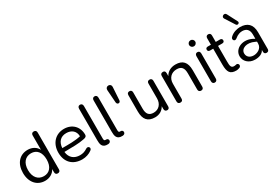

<svg xmlns="http://www.w3.org/2000/svg" viewBox="45 -1734 3882 2712"><g transform="rotate(-30 1985.5 -378.0)"><path d="M261 9C336 9 398 -28 427 -86V-35C427 -8 441 7 467 7C493 7 508 -8 508 -35V-635C508 -662 493 -677 467 -677C441 -677 426 -662 426 -635V-401C397 -459 336 -495 261 -495C130 -495 42 -398 42 -243C42 -89 131 9 261 9ZM278 -57C187 -57 124 -123 124 -243C124 -363 187 -429 278 -429C369 -429 428 -363 428 -243C428 -123 369 -57 278 -57Z M867 9C924 9 982 -10 1023 -41C1066 -70 1029 -121 989 -96C947 -68 911 -58 867 -58C776 -58 708 -109 698 -209C831 -211 929 -210 1018 -228C1053 -234 1074 -243 1074 -277C1074 -405 984 -495 853 -495C715 -495 618 -393 618 -242C618 -87 713 9 867 9ZM699 -271C705 -364 755 -427 852 -427C937 -427 997 -378 999 -291C909 -269 801 -271 699 -271Z M1331 -34C1330 -50 1318 -67 1295 -66C1258 -63 1261 -84 1261 -123V-632C1261 -659 1247 -677 1221 -677C1195 -677 1182 -659 1182 -632V-122C1182 -61 1187 11 1289 5C1313 4 1331 -10 1331 -34Z M1568 -34C1567 -50 1555 -67 1532 -66C1495 -63 1498 -84 1498 -123V-632C1498 -659 1484 -677 1458 -677C1432 -677 1419 -659 1419 -632V-122C1419 -61 1424 11 1526 5C1550 4 1568 -10 1568 -34Z M1705 -421C1721 -421 1733 -432 1735 -453L1748 -663C1751 -691 1731 -712 1704 -712C1677 -712 1657 -690 1659 -663L1674 -453C1676 -433 1689 -421 1705 -421Z M2054 9C2123 9 2180 -23 2211 -81V-35C2211 -8 2226 7 2252 7C2275 7 2289 -8 2289 -35V-452C2289 -479 2272 -493 2249 -493C2223 -493 2209 -479 2209 -452V-210C2209 -119 2152 -58 2069 -58C1994 -58 1960 -99 1960 -185V-452C1960 -479 1946 -493 1920 -493C1897 -493 1881 -479 1881 -452V-184C1881 -57 1935 9 2054 9Z M2467 7C2494 7 2507 -8 2507 -35V-277C2507 -368 2565 -428 2653 -428C2730 -428 2763 -388 2763 -298V-35C2763 -8 2779 7 2805 7C2831 7 2845 -8 2845 -35V-303C2845 -433 2789 -495 2672 -495C2599 -495 2538 -464 2505 -403V-452C2505 -479 2492 -493 2467 -493C2441 -493 2425 -479 2425 -452V-35C2425 -8 2441 7 2467 7Z M3028 5C3054 5 3068 -11 3068 -39V-446C3068 -475 3053 -491 3028 -491C3004 -491 2989 -475 2989 -446V-39C2989 -11 3004 5 3028 5ZM3028 -586C3055 -586 3078 -607 3078 -636C3078 -664 3055 -685 3028 -685C3001 -685 2978 -664 2978 -636C2978 -607 3001 -586 3028 -586Z M3378 10C3392 10 3416 6 3433 -2C3449 -9 3457 -26 3454 -40C3450 -58 3435 -67 3421 -66C3409 -64 3405 -61 3388 -60C3330 -56 3326 -95 3326 -170V-421H3394C3417 -421 3430 -433 3430 -453C3430 -474 3417 -486 3394 -486H3326V-591C3326 -618 3311 -633 3286 -633C3262 -633 3247 -618 3247 -591V-486H3196C3173 -486 3160 -474 3160 -453C3160 -433 3173 -421 3196 -421H3247V-162C3247 -40 3276 10 3378 10Z M3684 9C3750 9 3808 -10 3834 -63V-31C3834 -7 3849 7 3874 7C3898 7 3912 -8 3912 -32V-306C3912 -436 3844 -496 3726 -497C3684 -497 3611 -482 3563 -434C3527 -403 3562 -349 3603 -382C3648 -421 3694 -433 3726 -432C3791 -431 3833 -396 3833 -314V-245L3818 -253C3673 -337 3518 -267 3516 -143C3515 -62 3581 8 3684 9ZM3594 -712 3694 -556C3712 -529 3757 -551 3741 -582L3657 -745C3634 -791 3567 -752 3594 -712ZM3592 -144C3592 -222 3694 -265 3811 -208L3833 -198V-168C3833 -83 3749 -52 3698 -52C3632 -52 3592 -90 3592 -144Z"/></g></svg>

Font: SN Pro Book
Style: Regular
Weight: 350
Designer: Tobias Whetton
Foundry: Supernotes
Version: Version 1.003;Glyphs 3.3 (3324)